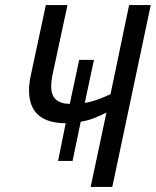

<svg xmlns="http://www.w3.org/2000/svg" viewBox="-20 -734 612 754"><path d="M336 0H421L572 -714H487L414 -364Q388 -352 363 -343Q338 -334 313 -330L349 -499H291L254 -326Q181 -327 181 -394Q181 -416 187 -444L245 -714H160L102 -443Q94 -408 94 -379Q94 -251 238 -250L208 -102H265L297 -256Q323 -260 349 -270Q375 -280 398 -292Z"/></svg>

Font: Noto Sans UI SemiCondensed
Style: Italic
Weight: 400
Width: 4
Italic angle: -12°
Designer: Monotype Design Team
Foundry: Monotype Imaging Inc.
Version: Version 1.901